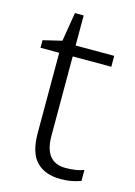

<svg xmlns="http://www.w3.org/2000/svg" viewBox="-105 -716 551 783"><g transform="rotate(15 170.0 -324.5)"><path d="M238 -39Q260 -39 280 -42Q300 -45 315 -51V-5Q300 1 278 5.5Q256 10 231 10Q164 10 128 -27Q92 -64 92 -148V-486H13V-518L92 -537L112 -659H149V-532H312V-486H149V-151Q149 -39 238 -39Z"/></g></svg>

Font: Noto Sans Arabic UI Lt
Style: Regular
Weight: 300
Designer: Monotype Design Team, Nadine Chahine and Nizar Qandah
Foundry: Monotype Imaging Inc.
Version: Version 2.010; ttfautohint (v1.8.4.7-5d5b)